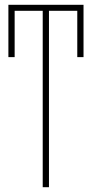

<svg xmlns="http://www.w3.org/2000/svg" viewBox="-20 -780 383 800"><path d="M328 -542H302V-735H184V0H158V-735H41V-542H15V-760H328Z"/></svg>

Font: Noto Sans Display Thin Cond
Style: Regular
Weight: 250
Width: 3
Designer: Monotype Design team
Foundry: Monotype Imaging Inc.
Version: Version 1.000